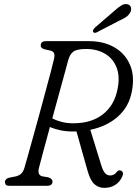

<svg xmlns="http://www.w3.org/2000/svg" viewBox="-20 -899 664 929"><path d="M571 -43.5Q559.5 -18.5 537.2 -4.2Q515 10 484.5 10Q457.5 10 437.5 -7.2Q417.5 -24.5 404 -71.5L350 -263Q344.5 -263 339 -263Q305 -262 275.5 -268Q246 -274 221.5 -284.5Q202.5 -215.5 187.8 -160Q173 -104.5 168 -85Q164 -66 169 -57.2Q174 -48.5 184 -46L213.5 -41Q234 -34.5 234 -20.5Q234 0 207.5 0H24.5Q4 0 4 -18Q4 -35.5 30 -40.5L51.5 -44.5Q68.5 -47.5 80 -56.5Q91.5 -65.5 97.5 -85Q102.5 -101 113.8 -141.5Q125 -182 140.2 -236.5Q155.5 -291 171.5 -350Q187.5 -409 202.2 -463.5Q217 -518 227.5 -558.2Q238 -598.5 241.5 -614.5Q245.5 -632.5 241.2 -642Q237 -651.5 220.5 -655L196 -660.5Q185 -663.5 181 -668.2Q177 -673 177 -680Q177.5 -700 203 -700H409Q481.5 -700 533.5 -670Q585.5 -640 609 -585.5Q632.5 -531 618 -457Q604.5 -383.5 551.5 -335.8Q498.5 -288 417 -271L469 -102.5Q478.5 -71.5 488.8 -60.8Q499 -50 512.5 -50Q532.5 -50 544.5 -66.5Q554 -79 566 -73Q581 -66 571 -43.5ZM310.5 -609.5Q306 -592.5 294 -548.5Q282 -504.5 265.8 -445.8Q249.5 -387 233 -326Q251.5 -316.5 277.2 -309.5Q303 -302.5 334 -302.5Q423 -302.5 478 -346Q533 -389.5 548 -464.5Q561.5 -527 544.5 -571.2Q527.5 -615.5 488.5 -638.8Q449.5 -662 396.5 -662Q351.5 -662 334.8 -649Q318 -636 310.5 -609.5ZM530.5 -844Q551.5 -863.5 567.8 -873Q584 -882.5 598.5 -878Q611 -874 613.8 -862Q616.5 -850 609.5 -837.5Q601.5 -824 588.8 -815.8Q576 -807.5 557 -799L448 -742.5Q435 -736.5 430.5 -745Q428 -749.5 431.2 -755Q434.5 -760.5 439.5 -765.5Z"/></svg>

Font: Fraunces 72pt S100 Light
Style: Italic
Weight: 300
Italic angle: -16°
Version: Version 1.000; ttfautohint (v1.8.3)